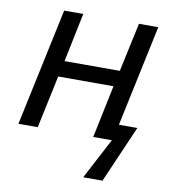

<svg xmlns="http://www.w3.org/2000/svg" viewBox="-81 -606 768 862"><g transform="rotate(10 302.5 -175.0)"><path d="M356 186 454 0H369L419 -240H167L116 0H28L142 -536H229L183 -313H435L483 -536H571L473 -74H557L444 186Z"/></g></svg>

Font: Noto IKEA Latin
Style: Italic
Weight: 400
Italic angle: -12°
Designer: Monotype Design Team
Foundry: Monotype Imaging Inc.
Version: Version 1.0